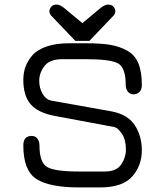

<svg xmlns="http://www.w3.org/2000/svg" viewBox="-20 -820 700 848"><path d="M153.3 -463.9Q153.3 -430.7 168 -405.8Q182.6 -380.9 204.1 -376L472.7 -328.1Q543.9 -314.5 575.2 -267.1Q606.4 -219.7 606.4 -156.2Q606.4 -87.9 563.5 -40Q520.5 7.8 421.9 7.8H328.1Q199.2 7.8 141.1 -29.3Q83 -66.4 83 -177.7Q83 -219.7 120.1 -219.7Q135.7 -219.7 145 -208Q154.3 -196.3 154.3 -177.7Q154.3 -102.5 188 -82.5Q221.7 -62.5 328.1 -62.5H443.4Q494.1 -62.5 515.1 -93.3Q536.1 -124 536.1 -159.2Q536.1 -203.1 518.6 -229Q501 -254.9 485.4 -258.8L218.8 -308.6Q145.5 -323.2 114.3 -360.8Q83 -398.4 83 -466.8Q83 -498 92.3 -524.4Q101.6 -550.8 123 -575.7Q144.5 -600.6 186 -614.7Q227.5 -628.9 285.2 -628.9H359.4Q424.8 -628.9 466.3 -622.1Q507.8 -615.2 542 -596.2Q576.2 -577.1 591.3 -540Q606.4 -502.9 606.4 -445.3Q606.4 -422.9 595.2 -413.1Q584 -403.3 570.3 -403.3Q554.7 -403.3 544.9 -415Q535.2 -426.8 535.2 -445.3Q535.2 -520.5 502 -539.6Q468.8 -558.6 359.4 -558.6H255.9Q199.2 -558.6 176.3 -528.3Q153.3 -498 153.3 -463.9ZM375 -639.6H312.5L207 -750Q198.2 -758.8 198.2 -770.5Q198.2 -780.3 206.1 -790Q213.9 -799.8 230.5 -799.8Q246.1 -799.8 267.6 -781.2L343.8 -717.8L419.9 -781.2Q441.4 -799.8 457 -799.8Q473.6 -799.8 481.4 -790Q489.3 -780.3 489.3 -770.5Q489.3 -758.8 480.5 -750Z"/></svg>

Font: Jura
Style: DemiBold
Weight: 600
Version: Version 2.4